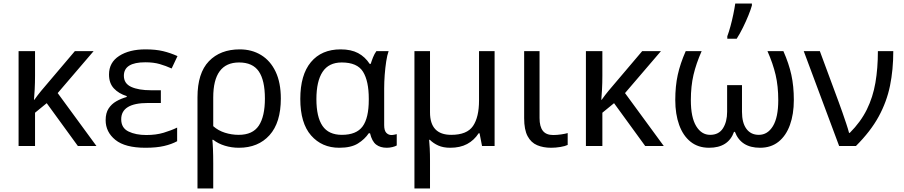

<svg xmlns="http://www.w3.org/2000/svg" viewBox="-20 -825 5109 1085"><path d="M509 -536 306 -299 525 0H420L244 -242L178 -188V0H85V-536H178V-397Q178 -357 176 -319Q174 -281 172 -261H174Q183 -274 193.5 -287.5Q204 -301 213 -312L403 -536Z M889 -315V-243H816Q665 -243 665 -151Q665 -102 706 -82Q747 -62 807 -62Q862 -62 905 -75Q948 -88 981 -104V-27Q950 -10 907 0Q864 10 802 10Q687 10 632 -34.5Q577 -79 577 -146Q577 -186 593.5 -211.5Q610 -237 637 -252.5Q664 -268 696 -277V-282Q651 -296 623.5 -325.5Q596 -355 596 -404Q596 -472 653.5 -509Q711 -546 802 -546Q860 -546 901.5 -536Q943 -526 983 -508L950 -438Q917 -453 882.5 -463Q848 -473 801 -473Q680 -473 680 -397Q680 -353 721.5 -334Q763 -315 833 -315Z M1567 -268Q1567 -132 1503 -61Q1439 10 1330 10Q1289 10 1251 -1.5Q1213 -13 1185 -35H1180Q1182 -18 1183.5 17.5Q1185 53 1185 98V240H1096V-275Q1096 -412 1160.5 -479Q1225 -546 1335 -546Q1403 -546 1455.5 -514Q1508 -482 1537.5 -420Q1567 -358 1567 -268ZM1331 -472Q1185 -472 1185 -274V-112Q1213 -87 1251 -75Q1289 -63 1329 -63Q1408 -63 1442.5 -115Q1477 -167 1477 -268Q1477 -371 1442.5 -421.5Q1408 -472 1331 -472Z M1897 10Q1799 10 1738 -59.5Q1677 -129 1677 -266Q1677 -402 1737 -474Q1797 -546 1905 -546Q1964 -546 2003.5 -525Q2043 -504 2069 -464H2075Q2080 -481 2088 -501Q2096 -521 2107 -536H2176Q2168 -514 2162.5 -478Q2157 -442 2154 -402Q2151 -362 2151 -326V-118Q2151 -87 2163 -74.5Q2175 -62 2192 -62Q2200 -62 2209 -64Q2218 -66 2222 -67V-3Q2214 2 2198 6Q2182 10 2166 10Q2129 10 2105.5 -8Q2082 -26 2071 -72H2064Q2041 -38 2002.5 -14Q1964 10 1897 10ZM1912 -63Q1994 -63 2029 -110.5Q2064 -158 2064 -261V-267Q2064 -367 2031.5 -419.5Q1999 -472 1911 -472Q1838 -472 1803 -419Q1768 -366 1768 -265Q1768 -164 1802.5 -113.5Q1837 -63 1912 -63Z M2775 -536V0H2704L2690 -72H2685Q2659 -32 2619.5 -11Q2580 10 2524 10Q2485 10 2457 -2.5Q2429 -15 2409 -35H2405Q2407 -17 2408.5 13.5Q2410 44 2410 84V240H2322V-536H2410V-190Q2410 -63 2530 -63Q2619 -63 2653 -113Q2687 -163 2687 -257V-536Z M3029 -536V-158Q3029 -110 3047.5 -86Q3066 -62 3106 -62Q3128 -62 3151.5 -65.5Q3175 -69 3188 -73V-6Q3174 1 3147 5.5Q3120 10 3094 10Q3050 10 3015.5 -4.5Q2981 -19 2961.5 -55.5Q2942 -92 2942 -157V-536Z M3715 -536 3512 -299 3731 0H3626L3450 -242L3384 -188V0H3291V-536H3384V-397Q3384 -357 3382 -319Q3380 -281 3378 -261H3380Q3389 -274 3399.5 -287.5Q3410 -301 3419 -312L3609 -536Z M4407 -536Q4438 -466 4452 -402Q4466 -338 4466 -260Q4466 -180 4444 -119Q4422 -58 4379.5 -24Q4337 10 4275 10Q4167 10 4133 -80H4128Q4096 10 3987 10Q3925 10 3882.5 -24Q3840 -58 3818 -119Q3796 -180 3796 -260Q3796 -338 3810 -402Q3824 -466 3855 -536H3945Q3914 -466 3899 -402Q3884 -338 3884 -259Q3884 -162 3914 -112.5Q3944 -63 3993 -63Q4042 -63 4065.5 -100Q4089 -137 4089 -193V-344H4173V-193Q4173 -131 4198 -97Q4223 -63 4268 -63Q4318 -63 4348 -112.5Q4378 -162 4378 -259Q4378 -338 4363 -402Q4348 -466 4317 -536ZM4090 -606V-620Q4099 -644 4108 -677Q4117 -710 4124 -744Q4131 -778 4135 -805H4229V-794Q4223 -772 4209.5 -738.5Q4196 -705 4178.5 -669.5Q4161 -634 4143 -606Z M4522 -536H4613L4720 -247Q4729 -223 4740.5 -190Q4752 -157 4762.5 -125.5Q4773 -94 4778 -74H4782Q4844 -136 4878.5 -206Q4913 -276 4927 -357.5Q4941 -439 4941 -536H5028Q5028 -431 5009.5 -340.5Q4991 -250 4945.5 -166.5Q4900 -83 4817 0H4722Z"/></svg>

Font: Noto Sans
Style: Regular
Weight: 400
Designer: Monotype Design Team
Foundry: Monotype Imaging Inc.
Version: Version 1.902